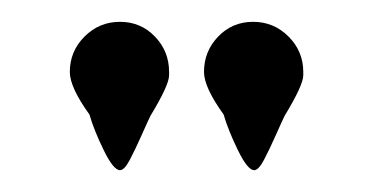

<svg xmlns="http://www.w3.org/2000/svg" viewBox="-20 -818 342 176"><path d="M135 -752V-749Q135 -740 118 -712Q116 -708 110 -694.5Q104 -681 99 -671.5Q94 -662 90 -662Q84 -662 75 -680.5Q66 -699 62 -713Q44 -738 44 -752Q44 -771 57.5 -784.5Q71 -798 90 -798Q109 -798 122 -784.5Q135 -771 135 -752ZM258 -752V-749Q258 -740 241 -712Q239 -708 233 -694.5Q227 -681 222 -671.5Q217 -662 213 -662Q207 -662 198 -680.5Q189 -699 185 -713Q167 -738 167 -752Q167 -771 180 -784.5Q193 -798 212 -798Q231 -798 244.5 -784.5Q258 -771 258 -752Z"/></svg>

Font: Soda Fountain
Style: RegularOblique
Weight: 400
Version: Version 1.0